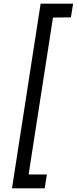

<svg xmlns="http://www.w3.org/2000/svg" viewBox="-20 -800 416 1040"><path d="M267 -705 364 -706 376 -780H200L45 220H222L234 145H135Z"/></svg>

Font: Jost* 400 Book Italic
Style: Italic
Weight: 400
Italic angle: -10°
Version: Version 3.200; ttfautohint (v0.97) -l 8 -r 50 -G 200 -x 14 -